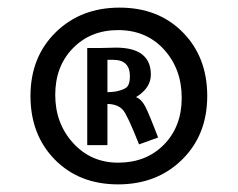

<svg xmlns="http://www.w3.org/2000/svg" viewBox="-20 -706 624 504"><path d="M124 -287Q60 -352 60 -454Q60 -556 126 -621Q192 -686 294 -686Q396 -686 460 -621Q524 -556 524 -454Q524 -352 458 -287Q392 -222 290 -222Q188 -222 124 -287ZM290 -279Q364 -279 410.5 -326.5Q457 -374 457 -449Q457 -525 410.5 -576Q364 -627 290 -627Q218 -627 171.5 -579.5Q125 -532 125 -457Q125 -382 172 -330.5Q219 -279 290 -279ZM284 -581Q376 -581 376 -510Q376 -475 337 -451Q351 -446 361 -427Q371 -408 395 -345L345 -327Q314 -405 303 -417Q291 -431 267 -433H262V-325H209V-580H243Q251 -580 265 -580.5Q279 -581 284 -581ZM277 -549H262V-464Q271 -464 285 -466Q308 -471 314.5 -479Q321 -487 321 -506Q321 -549 277 -549Z"/></svg>

Font: Amaranth
Style: Regular
Weight: 400
Designer: Gesine Todt
Foundry: Gesine Todt
Version: Version 1.000